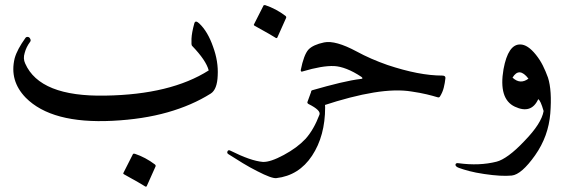

<svg xmlns="http://www.w3.org/2000/svg" viewBox="-20 -463 2244 747"><path d="M755 -372Q772 -356 785.5 -333Q799 -310 809 -281Q830 -224 827 -169Q825 -115 800 -99Q727 -53 632 -26Q537 1 418 7Q181 19 80 -83Q16 -149 37 -236Q42 -254 52.5 -273.5Q63 -293 78 -314Q82 -321 90 -319Q95 -318 98 -311Q101 -305 97 -300Q82 -280 76 -257Q69 -235 78 -216Q135 -86 390 -91Q517 -93 617.5 -117.5Q718 -142 792 -189Q782 -228 727 -285Q724 -288 725 -309Q725 -311 725 -312Q726 -336 736 -372Q740 -386 755 -372ZM497 137Q498 134 504 135Q546 149 583 177Q587 181 585 185L551 261Q549 266 541 260Q537 257 517.5 246Q498 235 464 216Q458 213 460 210Z M1191 -107Q1195 -117 1209 -108Q1224 -98 1235 -81Q1245 -65 1245 -46Q1245 66 1194 143Q1143 220 1055 230Q1037 232 981 203Q953 189 925 172Q897 155 869 137Q862 133 865 126Q868 119 876 123Q916 143 947.5 154Q979 165 1003 167Q1032 168 1084 140Q1110 126 1131 110.5Q1152 95 1169 77Q1201 41 1223 -17Q1229 -34 1181 -58Q1175 -61 1176 -66ZM1005 -441Q1006 -444 1012 -443Q1054 -429 1091 -401Q1095 -397 1093 -393L1059 -317Q1057 -312 1049 -318Q1045 -321 1025.5 -332Q1006 -343 972 -362Q966 -365 968 -368Z M1713 -159Q1711 -140 1706.5 -122Q1702 -104 1692 -88Q1689 -82 1681 -85Q1665 -90 1640 -96Q1615 -102 1581 -107Q1520 -117 1434 -103Q1348 -89 1236 -52Q1227 -47 1208 -75Q1190 -102 1190 -106Q1191 -111 1195 -112Q1254 -129 1302 -140.5Q1350 -152 1385 -156Q1395 -157 1386 -164Q1356 -184 1329 -194.5Q1302 -205 1280 -206Q1234 -208 1157 -185Q1154 -183 1152 -185Q1150 -187 1150 -190Q1162 -250 1180 -270Q1198 -289 1241 -298Q1285 -307 1367 -263Q1422 -233 1488 -210Q1611 -169 1700 -169Q1714 -169 1713 -159Z M1939 -194Q1957 -291 2004 -290Q2033 -290 2065 -250Q2081 -230 2092 -208Q2103 -186 2112 -161Q2128 -111 2121 -22Q2114 67 2062 141Q2009 216 1971 220Q1931 224 1864 214Q1830 209 1805.5 202.5Q1781 196 1765 190Q1752 185 1752 178Q1753 170 1764 172Q1845 183 1912 166Q1932 161 1959.5 141Q1987 121 2020 86Q2054 51 2072.5 22Q2091 -7 2095 -31Q2083 -73 2074 -77Q2047 -18 1983 -48Q1919 -78 1939 -194ZM2036 -157Q2000 -204 1974 -161Q2004 -133 2036 -157Z"/></svg>

Font: Amiri
Style: Italic
Weight: 400
Italic angle: 10°
Designer: Khaled Hosny
Version: Version 0.113